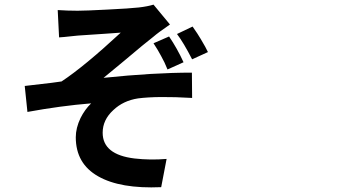

<svg xmlns="http://www.w3.org/2000/svg" viewBox="-20 -772 1540 830"><path d="M404.3 -9.8Q307.6 -64.5 307.6 -178.7Q307.6 -218.8 328.1 -261.7Q346.7 -298.8 374 -325.2Q242.2 -314.5 98.6 -288.1L86.9 -400.4Q122.1 -404.3 204.1 -414.1Q233.4 -418 246.1 -419.9Q343.8 -484.4 502 -630.9Q487.3 -629.9 432.6 -626Q338.9 -620.1 316.4 -618.2Q307.6 -617.2 287.1 -615.2Q252.9 -611.3 235.4 -610.4L229.5 -728.5Q272.5 -725.6 315.4 -725.6Q349.6 -725.6 442.4 -730.5Q542 -735.4 580.1 -739.7Q618.2 -744.1 643.6 -752L714.8 -666Q713.9 -665 711.9 -664.1Q662.1 -629.9 644.5 -614.3Q606.4 -585 517.6 -509.8Q454.1 -457 427.7 -435.5Q643.6 -458 809.6 -458L810.5 -348.6Q661.1 -357.4 577.1 -346.7Q512.7 -336.9 469.7 -295.9Q423.8 -253.9 423.8 -198.2Q423.8 -103.5 561.5 -86.9Q629.9 -79.1 700.2 -85L676.8 37.1Q500 44.9 404.3 -9.8ZM704.1 -471.7Q691.4 -503.9 676.8 -529.3Q664.1 -553.7 643.6 -585L710.9 -614.3Q746.1 -562.5 773.4 -502.9ZM810.5 -515.6Q773.4 -587.9 745.1 -625L812.5 -657.2Q835.9 -624 847.7 -603.5Q871.1 -564.5 878.9 -546.9Z"/></svg>

Font: Bpmf GenSeki Gothic B
Style: B
Weight: 700
Foundry: But Ko
Version: Version 1.320